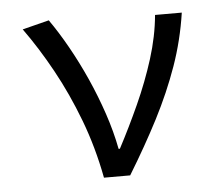

<svg xmlns="http://www.w3.org/2000/svg" viewBox="-42 -545 684 592"><g transform="rotate(-5 300.0 -249.0)"><path d="M256.7 0Q238.6 -95.5 206.2 -180.9Q173.8 -266.3 132.9 -340.6Q92 -415 47 -477.3L129.4 -498.1Q156.9 -459.1 184.6 -409.8Q212.3 -360.5 236.8 -305.9Q261.2 -251.3 280.1 -195.1Q299 -139 309.4 -84.6H313.4Q346.5 -147.2 377.3 -215.1Q408.1 -283 429.8 -351.9Q451.4 -420.7 457.3 -486.1H540.1Q527.6 -401.5 499.8 -322.9Q472 -244.3 431.4 -165.4Q390.7 -86.5 337.8 0Z"/></g></svg>

Font: Source Code Pro ExtraLight
Style: Regular
Weight: 200
Monospace: yes
Designer: Paul D. Hunt, Teo Tuominen
Foundry: Adobe
Version: Version 1.026;hotconv 1.1.0;makeotfexe 2.6.0